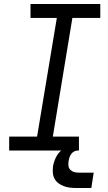

<svg xmlns="http://www.w3.org/2000/svg" viewBox="-20 -755 540 963"><path d="M26 0V-70H166L265 -665H133V-735H483V-665H343L245 -70H376V0ZM363 188Q346 188 330 186Q314 184 299.5 178.5Q285 173 272.5 163.5Q260 154 253 140.5Q246 127 245 110.5Q244 94 246 78Q250 56 260.5 34.5Q271 13 289 -2Q307 -17 329.5 -23.5Q352 -30 374 -30L369 0Q360 0 351 5Q342 10 336.5 18.5Q331 27 328 36Q325 45 324 54Q322 66 323.5 77.5Q325 89 333 97Q341 105 352 108Q363 111 375 111H450L438 188Z"/></svg>

Font: Iosevka Curly Oblique
Style: Regular
Weight: 400
Italic angle: -9°
Monospace: yes
Designer: Belleve Invis
Foundry: Belleve Invis
Version: Version 11.1.0; ttfautohint (v1.8.3)